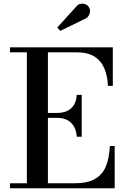

<svg xmlns="http://www.w3.org/2000/svg" viewBox="-20 -1002 678 1022"><path d="M33 0V-26.5H123V-723.5H33V-750H580.5V-545H554.5Q552 -598.5 535 -638.8Q518 -679 482.2 -701.2Q446.5 -723.5 388 -723.5H235V-26.5H377.5Q446 -26.5 486 -49.8Q526 -73 544 -117.2Q562 -161.5 564.5 -225H590.5V0ZM388.5 -274Q386.5 -307.5 372.8 -330Q359 -352.5 336.8 -363.5Q314.5 -374.5 286 -374.5H217V-401H286Q314.5 -401 336.8 -411Q359 -421 372.8 -442.2Q386.5 -463.5 388.5 -497H415V-274ZM301 -837.5 285 -855.5 384 -965Q395.5 -979.5 409.5 -981.8Q423.5 -984 435.8 -978.8Q448 -973.5 453.5 -963.5Q460 -953.5 459 -940.5Q458 -927.5 451 -917Q444 -906.5 431.5 -901.5Z"/></svg>

Font: Bodoni Moda 9pt Medium
Style: Regular
Weight: 500
Designer: Owen Earl
Foundry: indestructible type
Version: Version 2.005